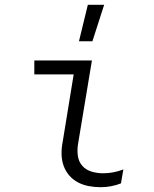

<svg xmlns="http://www.w3.org/2000/svg" viewBox="-20 -772 640 800"><path d="M400 8Q375 8 350.5 3.5Q326 -1 305 -12Q284 -23 268.5 -41Q253 -59 245 -81.5Q237 -104 236.5 -129.5Q236 -155 241 -180L287 -462H123V-520H363L305 -171Q301 -146 304.5 -122Q308 -98 323 -81Q338 -64 361.5 -57Q385 -50 410 -50Q431 -50 452 -54Q473 -58 494 -66L484 -8Q464 0 442.5 4Q421 8 400 8ZM309 -600 346 -752H414L365 -600Z"/></svg>

Font: Iosevka Light Extended Oblique
Style: Regular
Weight: 300
Width: 7
Italic angle: -9°
Monospace: yes
Designer: Belleve Invis
Foundry: Belleve Invis
Version: Version 32.5.0; ttfautohint (v1.8.4)